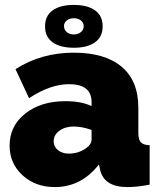

<svg xmlns="http://www.w3.org/2000/svg" viewBox="-20 -750 644 780"><path d="M203 10Q124 10 71.5 -38Q19 -86 19 -159Q19 -238 82.5 -288.5Q146 -339 246 -339Q310 -339 352 -319V-335Q352 -408 261 -408Q184 -408 98 -351L43 -469Q147 -536 280 -536Q406 -536 474 -479Q542 -422 542 -312V-210Q542 -183 552 -172Q562 -161 588 -160V0Q538 10 498 10Q401 10 386 -63L382 -82Q310 10 203 10ZM260 -126Q297 -126 327 -146Q352 -163 352 -183V-222Q314 -236 279 -236Q245 -236 221.5 -219Q198 -202 198 -176Q198 -154 215.5 -140Q233 -126 260 -126ZM194 -578Q163 -600 163 -643Q163 -686 194 -708Q225 -730 280 -730Q335 -730 366 -708Q397 -686 397 -643Q397 -600 366 -578Q335 -556 280 -556Q225 -556 194 -578ZM240 -644Q240 -629 251.5 -619.5Q263 -610 280 -610Q297 -610 308.5 -619.5Q320 -629 320 -644Q320 -658 308.5 -667Q297 -676 280 -676Q263 -676 251.5 -667Q240 -658 240 -644Z"/></svg>

Font: Raleway
Style: Heavy
Weight: 900
Designer: Matt McInerney, Pablo Impallari, Rodrigo Fuenzalida
Foundry: Matt McInerney, Pablo Impallari, Rodrigo Fuenzalida
Version: Version 2.001